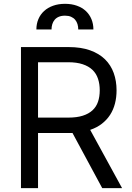

<svg xmlns="http://www.w3.org/2000/svg" viewBox="-20 -970 679 990"><path d="M88.1 -727.3H333.8Q397.7 -727.3 444.4 -710.6Q491.1 -693.9 521.5 -664.1Q551.8 -634.2 566.4 -593.4Q581 -552.6 581 -504.3Q581 -468 572.8 -436.1Q564.6 -404.1 547.8 -378Q530.9 -351.9 505.3 -332Q479.8 -312.1 445 -300.4L609.4 0H507.1L353.7 -284.4Q349.1 -284.1 344.6 -284.1Q340.2 -284.1 335.2 -284.1H176.1V0H88.1ZM332.4 -363.6Q376.1 -363.6 406.8 -373.4Q437.5 -383.2 457 -401.3Q476.6 -419.4 485.4 -445.5Q494.3 -471.6 494.3 -504.3Q494.3 -536.9 485.4 -563.7Q476.6 -590.6 456.9 -609.6Q437.1 -628.6 406.2 -638.8Q375.4 -649.1 331 -649.1H176.1V-363.6ZM167.6 -818.2Q167.6 -846.9 177.9 -871.3Q188.2 -895.6 207.4 -913.2Q226.6 -930.8 253.9 -940.5Q281.2 -950.3 315.3 -950.3Q349.4 -950.3 376.6 -940.5Q403.8 -930.8 422.6 -913.2Q441.4 -895.6 451.5 -871.3Q461.6 -846.9 461.6 -818.2H383.5Q383.5 -832.7 379.6 -845.5Q375.7 -858.3 367.5 -868.1Q359.4 -877.8 346.4 -883.5Q333.5 -889.2 315.3 -889.2Q296.2 -889.2 282.8 -883.3Q269.5 -877.5 261.4 -867.5Q253.2 -857.6 249.5 -844.8Q245.7 -832 245.7 -818.2Z"/></svg>

Font: Fast_Sans
Style: Regular
Weight: 400
Designer: Rasmus Andersson
Foundry: rsms
Version: Version 3.018;git-588b23468